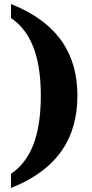

<svg xmlns="http://www.w3.org/2000/svg" viewBox="-20 -797 461 960"><path d="M35 143C273 48 367 -112 367 -319C367 -523 273 -682 35 -777V-707C153 -627 184 -476 184 -319C184 -160 153 -7 35 72Z"/></svg>

Font: Noto Serif Gurmukhi ExtraBold
Style: Regular
Weight: 800
Designer: Vaibhav Singh and the Monotype Design Team
Foundry: Monotype Imaging Inc.
Version: Version 2.004